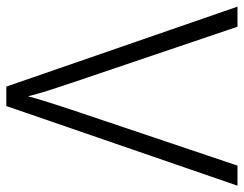

<svg xmlns="http://www.w3.org/2000/svg" viewBox="-100 -654 754 593"><g transform="rotate(-90 276.5 -357.0)"><path d="M306 -714 553 0H491L318 -511Q310 -536 302 -559.5Q294 -583 287.5 -605Q281 -627 276 -647Q271 -627 264.5 -606Q258 -585 250.5 -561.5Q243 -538 234 -511L62 0H0L246 -714Z"/></g></svg>

Font: Noto Sans Display Light
Style: Regular
Weight: 300
Designer: Monotype Design Team
Foundry: Monotype Imaging Inc.
Version: Version 2.003